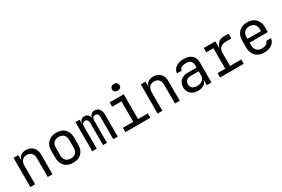

<svg xmlns="http://www.w3.org/2000/svg" viewBox="97 -1952 4605 3136"><g transform="rotate(-30 2400.0 -383.5)"><path d="M92 0V-550H182V-445H201L182 -424Q182 -489 221 -524.5Q260 -560 329 -560Q412 -560 461 -509Q510 -458 510 -370V0H420V-354Q420 -417 388.5 -450.5Q357 -484 303 -484Q247 -484 214.5 -449Q182 -414 182 -350V0Z M900 8Q834 8 785.5 -18Q737 -44 710.5 -93.5Q684 -143 684 -212V-338Q684 -408 710.5 -457Q737 -506 785.5 -532Q834 -558 900 -558Q967 -558 1015 -532Q1063 -506 1089.5 -457Q1116 -408 1116 -338V-212Q1116 -143 1089.5 -93.5Q1063 -44 1014.5 -18Q966 8 900 8ZM900 -72Q959 -72 992.5 -105Q1026 -138 1026 -202V-348Q1026 -412 992.5 -445Q959 -478 900 -478Q842 -478 808 -445Q774 -412 774 -348V-202Q774 -138 808 -105Q842 -72 900 -72Z M1260 0V-550H1338V-477H1358L1339 -460Q1339 -504 1364.5 -532Q1390 -560 1432 -560Q1480 -560 1508 -524Q1536 -488 1536 -430L1509 -482H1551L1528 -460Q1529 -506 1555 -533Q1581 -560 1624 -560Q1677 -560 1708.5 -520.5Q1740 -481 1740 -418V0H1656V-419Q1656 -452 1640 -471.5Q1624 -491 1596 -491Q1569 -491 1553 -472Q1537 -453 1537 -420V0H1463V-419Q1463 -452 1447 -471.5Q1431 -491 1404 -491Q1376 -491 1360 -472Q1344 -453 1344 -420V0Z M1885 0V-82H2080V-468H1905V-550H2170V-82H2355V0ZM2115 -649Q2082 -649 2063 -666Q2044 -683 2044 -712Q2044 -742 2063 -759.5Q2082 -777 2115 -777Q2148 -777 2167 -759.5Q2186 -742 2186 -712Q2186 -683 2167 -666Q2148 -649 2115 -649Z M2492 0V-550H2582V-445H2601L2582 -424Q2582 -489 2621 -524.5Q2660 -560 2729 -560Q2812 -560 2861 -509Q2910 -458 2910 -370V0H2820V-354Q2820 -417 2788.5 -450.5Q2757 -484 2703 -484Q2647 -484 2614.5 -449Q2582 -414 2582 -350V0Z M3252 10Q3167 10 3117 -37.5Q3067 -85 3067 -162Q3067 -213 3090 -251Q3113 -289 3154 -310.5Q3195 -332 3248 -332H3418V-375Q3418 -429 3389 -455.5Q3360 -482 3301 -482Q3249 -482 3217 -463Q3185 -444 3183 -410H3093Q3098 -475 3153.5 -517.5Q3209 -560 3301 -560Q3401 -560 3454.5 -512Q3508 -464 3508 -378V0H3419V-100H3404L3418 -120Q3418 -80 3398 -51Q3378 -22 3341 -6Q3304 10 3252 10ZM3274 -66Q3340 -66 3379 -98Q3418 -130 3418 -185V-262H3258Q3214 -262 3186.5 -235.5Q3159 -209 3159 -165Q3159 -119 3189.5 -92.5Q3220 -66 3274 -66Z M3670 0V-82H3815V-468H3680V-550H3898V-414H3918L3894 -359Q3894 -445 3936.5 -497Q3979 -549 4047 -550L4147 -551V-460H4048Q3982 -460 3943.5 -426.5Q3905 -393 3905 -335V-82H4116V0Z M4500 10Q4435 10 4386.5 -16.5Q4338 -43 4311 -92.5Q4284 -142 4284 -210V-340Q4284 -409 4311 -458Q4338 -507 4386.5 -533.5Q4435 -560 4500 -560Q4565 -560 4613.5 -534Q4662 -508 4689 -461Q4716 -414 4716 -350V-252H4372V-200Q4372 -139 4407 -103.5Q4442 -68 4500 -68Q4550 -68 4582.5 -87.5Q4615 -107 4622 -140H4712Q4703 -71 4645 -30.5Q4587 10 4500 10ZM4628 -313V-350Q4628 -415 4594.5 -450.5Q4561 -486 4500 -486Q4439 -486 4405.5 -450.5Q4372 -415 4372 -350V-322H4635Z"/></g></svg>

Font: Atlassian Mono
Style: Regular
Weight: 400
Monospace: yes
Designer: Philipp Nurullin, Konstantin Bulenkov
Foundry: Modifications by Atlassian Pty Ltd, manufactured by JetBrains
Version: Version 2.304